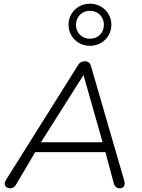

<svg xmlns="http://www.w3.org/2000/svg" viewBox="-20 -1005 762 1031"><path d="M34 6C48 6 59 0 67 -15L169 -188H546L590 -24C594 -5 606 6 623 6C642 6 656 -6 646 -39L468 -652C463 -668 453 -676 436 -676C419 -676 408 -670 399 -655L11 -37C-3 -12 11 6 34 6ZM427 -600H429L531 -241H200ZM463 -759C528 -759 578 -809 578 -872C578 -935 528 -985 463 -985C398 -985 348 -935 348 -872C348 -809 398 -759 463 -759ZM463 -797C419 -797 388 -829 388 -872C388 -914 419 -947 463 -947C507 -947 538 -914 538 -872C538 -829 507 -797 463 -797Z"/></svg>

Font: SN Pro Light
Style: Italic
Weight: 300
Italic angle: -8.99998°
Designer: Tobias Whetton
Foundry: Supernotes
Version: Version 1.001;Glyphs 3.2 (3249)